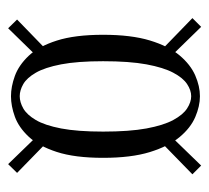

<svg xmlns="http://www.w3.org/2000/svg" viewBox="-41 -496 514 472"><g transform="rotate(-90 216.0 -260.0)"><path d="M215.5 -25.5Q191 -25.5 164.2 -37Q137.5 -48.5 115 -75.5Q92.5 -102.5 78.2 -148.5Q64 -194.5 64 -263.5Q64 -333 78.5 -377.5Q93 -422 116 -446.5Q139 -471 165.2 -480.5Q191.5 -490 215.5 -490Q239 -490 265.2 -480.5Q291.5 -471 314.8 -446.5Q338 -422 352.2 -377.5Q366.5 -333 366.5 -263.5Q366.5 -194.5 352.5 -148.5Q338.5 -102.5 315.8 -75.5Q293 -48.5 266.5 -37Q240 -25.5 215.5 -25.5ZM215.5 -47Q230 -47 245.2 -57Q260.5 -67 273.2 -91Q286 -115 293.8 -157Q301.5 -199 301.5 -263.5Q301.5 -326.5 293.8 -366.8Q286 -407 273.2 -429Q260.5 -451 245.2 -459.8Q230 -468.5 215.5 -468.5Q201 -468.5 185.5 -459.8Q170 -451 157 -429Q144 -407 136.2 -366.8Q128.5 -326.5 128.5 -263.5Q128.5 -199 136.2 -157Q144 -115 157 -91Q170 -67 185.5 -57Q201 -47 215.5 -47ZM382.5 -497 404 -475 322.5 -396 303.5 -416ZM386 -22.5 307 -103.5 326 -123 407.5 -44ZM48.5 -497 127 -416 108 -396 27 -475ZM45 -22.5 23.5 -44 104.5 -123 123.5 -103.5Z"/></g></svg>

Font: Imbue 48pt
Style: Regular
Weight: 400
Designer: Tyler Finck
Foundry: Etcetera Type Company
Version: Version 1.102